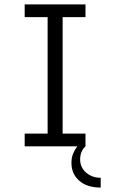

<svg xmlns="http://www.w3.org/2000/svg" viewBox="-20 -657 586 862"><path d="M432.1 185.1Q371.1 185.1 335.9 154.5Q300.8 124 300.8 74.2Q300.8 50.8 308.3 32.5Q315.9 14.2 327.1 0H90.8V-57.1H193.8V-580.1H90.8V-637.2H363.8V-580.1H261.2V-57.1H363.8V0Q339.8 22 339.8 59.1Q339.8 94.2 366.5 117.7Q393.1 141.1 432.1 141.1Z"/></svg>

Font: Anonymous Pro
Style: Regular
Weight: 400
Monospace: yes
Designer: Mark Simonson
Version: Version 1.003